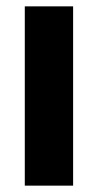

<svg xmlns="http://www.w3.org/2000/svg" viewBox="-20 -584 308 604"><path d="M210 0H58V-564H210Z"/></svg>

Font: Open Sauce One ExtraBold
Style: Regular
Weight: 800
Designer: Alfredo Marco Pradil
Foundry: Creative Sauce Fz LLC
Version: Version 1.477